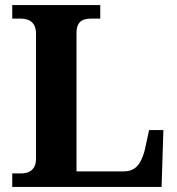

<svg xmlns="http://www.w3.org/2000/svg" viewBox="-20 -734 694 754"><path d="M28.1 0V-53H64.3Q79.2 -53 92.2 -58.3Q105.2 -63.6 113.3 -76.5Q121.4 -89.4 121.4 -111.1V-601.2Q121.4 -624.5 113 -637.4Q104.6 -650.4 90.8 -655.7Q76.9 -661 59.7 -661H28.1V-714H373.7V-661H339.8Q320.1 -661 307.1 -655.9Q294.1 -650.8 287.3 -638.3Q280.4 -625.9 280.4 -604V-61H466.4Q489.4 -61 505.6 -71Q521.8 -81.1 532.2 -100.9Q542.7 -120.7 549.2 -148.1L565.5 -223.1H621.6L614.6 0Z"/></svg>

Font: Noto Serif Malayalam
Style: Regular
Weight: 400
Designer: Indian type Foundry, Jelle Bosma, Monotype Design Team
Foundry: Monotype Imaging Inc.
Version: Version 2.103